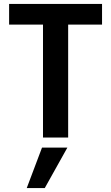

<svg xmlns="http://www.w3.org/2000/svg" viewBox="-20 -694 560 969"><path d="M115 255 192 51H320L206 255ZM495 -674V-570H324V0H197V-570H26V-674Z"/></svg>

Font: Hind SemiBold
Style: Regular
Weight: 600
Designer: Manushi Parikh, Satya Rajpurohit
Foundry: Indian Type Foundry
Version: Version 2.001;PS 1.0;hotconv 1.0.79;makeotf.lib2.5.61930; tt